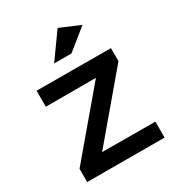

<svg xmlns="http://www.w3.org/2000/svg" viewBox="-181 -867 898 979"><g transform="rotate(-30 268.5 -377.5)"><path d="M201.2 -607.9 307.1 -755.9 424.8 -706.1 303.2 -607.9ZM54.2 -438V-532.2L491.2 -530.8V-454.1L187 -94.2L500 -92.8V1L44.9 0V-78.1L349.1 -438Z"/></g></svg>

Font: TruenoRg
Style: Book
Weight: 400
Designer: Julieta Ulanovsky
Foundry: Julieta Ulanovsky
Version: Version 3.001b